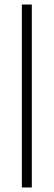

<svg xmlns="http://www.w3.org/2000/svg" viewBox="-20 -828 237 848"><path d="M76.5 0V-808H120.5V0Z"/></svg>

Font: Encode Sans SmCnd XLt
Style: Regular
Weight: 200
Width: 4
Designer: Multiple Designers
Foundry: Impallari Type
Version: Version 3.002; ttfautohint (v1.8.3) -l 8 -r 50 -G 200 -x 14 